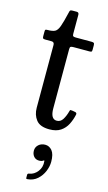

<svg xmlns="http://www.w3.org/2000/svg" viewBox="-145 -709 604 1069"><g transform="rotate(15 157.0 -174.0)"><path d="M301 -105Q294.5 -75 281 -48.2Q267.5 -21.5 242.8 -4.8Q218 12 178 12Q124 12 101.8 -16.5Q79.5 -45 79.5 -86V-448Q79.5 -465 63.5 -465H29Q18.5 -465 15 -467.5Q11.5 -470 11.5 -480V-507Q11.5 -516.5 14.2 -518.2Q17 -520 26.5 -520Q53.5 -520 67.8 -527Q82 -534 91.8 -560.8Q101.5 -587.5 115 -645.5Q116.5 -654 119.2 -657Q122 -660 133 -660H156.5Q169.5 -660 169.5 -645.5V-535.5Q169.5 -525 174.2 -522.5Q179 -520 189 -520H280Q289.5 -520 293 -517Q296.5 -514 296.5 -503.5V-477.5Q296.5 -468.5 292.8 -466.8Q289 -465 280 -465H190Q179.5 -465 174.5 -462.5Q169.5 -460 169.5 -448.5V-107Q169.5 -45 205.5 -45Q227 -45 239.8 -65.2Q252.5 -85.5 260 -114Q261.5 -122 265 -122.5Q268.5 -123 277 -121.5L293 -118.5Q303.5 -116 301 -105ZM126 148Q126 128 141.2 114.2Q156.5 100.5 179.5 100.5Q203 100.5 219.2 120.2Q235.5 140 235.5 184Q235.5 210.5 223.8 239Q212 267.5 189.2 288Q166.5 308.5 133.5 311.5Q129 312 126.8 311.2Q124.5 310.5 124.5 305.5V288Q124.5 280.5 134.5 279Q162 275 181.5 250Q201 225 197.5 190.5Q197 185.5 194.8 186.5Q192.5 187.5 189 190Q182 195 168.5 195Q148.5 195 137.2 181.5Q126 168 126 148Z"/></g></svg>

Font: Besley* Narrow
Style: Regular
Weight: 400
Width: 4
Designer: Owen Earl
Foundry: indestructible type*
Version: Version 3.000; ttfautohint (v1.8.3)